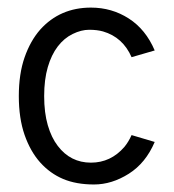

<svg xmlns="http://www.w3.org/2000/svg" viewBox="-20 -474 455 503"><path d="M385.3 -102.1Q361.8 -46.9 317.4 -18.8Q272.9 9.3 226.3 9.3Q179.7 9.3 145.5 -5.1Q111.3 -19.5 85.4 -48.3Q59.6 -77.1 44.4 -120.6Q29.3 -164.1 29.3 -222.2Q29.3 -280.3 44.4 -323.7Q59.6 -367.2 85.4 -396.5Q137.2 -454.1 218.3 -454.1Q272.9 -454.1 317.4 -425.5Q361.8 -397 385.3 -341.8L324.7 -324.2Q301.8 -376.5 250 -391.6Q234.4 -396 213.6 -396Q192.9 -396 170.4 -385Q147.9 -374 131.3 -352.3Q114.7 -330.6 105.2 -298.1Q95.7 -265.6 95.7 -222.2Q95.7 -178.7 105.2 -146Q114.7 -113.3 131.3 -91.8Q164.6 -47.9 218.3 -47.9Q270 -47.9 305.7 -88.9Q316.9 -102.5 324.7 -120.1Z"/></svg>

Font: Meera
Style: Regular
Weight: 400
Designer: Hussain KH and Suresh P for Swathanthra Malayalam Computing (SMC)
Version: 7.0.0+20160512